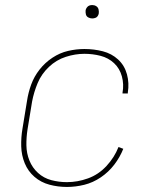

<svg xmlns="http://www.w3.org/2000/svg" viewBox="-20 -732 616 760"><path d="M245 8Q279 8 313.5 -0.5Q348 -9 379 -30Q410 -51 432.5 -80.5Q455 -110 468 -143L449 -150Q433 -109 401.5 -75Q370 -41 328.5 -26Q287 -11 245 -11Q213 -11 183 -19Q153 -27 130.5 -47.5Q108 -68 96.5 -96.5Q85 -125 84.5 -156.5Q84 -188 89 -220L107 -330Q114 -367 129 -403Q144 -439 173.5 -467Q203 -495 240.5 -507Q278 -519 314 -519Q347 -519 378 -511Q409 -503 431.5 -482Q454 -461 462.5 -429.5Q471 -398 465 -365V-362H486V-366Q492 -403 482.5 -438Q473 -473 447.5 -496.5Q422 -520 387 -529Q352 -538 314 -538Q282 -538 249.5 -530.5Q217 -523 187.5 -503.5Q158 -484 136.5 -456.5Q115 -429 103.5 -397.5Q92 -366 87 -333L69 -223Q63 -188 64 -152.5Q65 -117 78 -85.5Q91 -54 116.5 -32Q142 -10 175.5 -1Q209 8 245 8ZM345 -659Q351 -659 357 -661Q363 -663 366.5 -668Q370 -673 371 -679Q372 -687 370 -695Q368 -703 361 -707.5Q354 -712 345 -712Q339 -712 333.5 -710Q328 -708 324 -702.5Q320 -697 319 -692Q318 -683 320 -675Q322 -667 329.5 -663Q337 -659 345 -659Z"/></svg>

Font: Iosevka Sparkle Thin
Style: Italic
Weight: 100
Italic angle: -9°
Designer: Belleve Invis
Foundry: Belleve Invis
Version: Version 4.5.0; ttfautohint (v1.8.3)